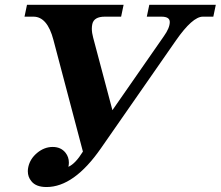

<svg xmlns="http://www.w3.org/2000/svg" viewBox="-20 -752 906 788"><path d="M170.9 15.6Q127 15.6 108.4 -8.8Q94.2 -25.9 94.2 -49.3Q94.2 -58.1 96.2 -66.9Q103.5 -100.6 132.8 -124.8Q162.1 -148.9 196.3 -148.9Q230 -148.9 249 -125Q262.7 -107.4 262.7 -84.5Q262.7 -76.2 260.7 -67.4Q289.6 -80.1 320.3 -129.9L199.2 -588.4Q174.3 -683.6 117.2 -683.6H80.6L90.8 -732.4H487.3L477.1 -683.6H410.2Q365.7 -683.6 358.9 -653.3Q356.9 -644 356.9 -634.3Q356.9 -617.2 362.3 -597.7L441.4 -299.8L651.9 -602.5Q676.8 -637.2 676.8 -661.6Q676.8 -683.6 642.6 -683.6H582.5L592.8 -732.4H865.7L855.5 -683.6H812.5Q770 -683.6 701.7 -585.4L394 -143.1Q283.7 15.6 170.9 15.6Z"/></svg>

Font: Munson
Style: Bold Italic
Weight: 700
Italic angle: -12°
Designer: Paul James MIller
Foundry: High-Logic / Made with FontCreator
Version: Version 2.10;May 5, 2019;FontCreator 11.5.0.2430 64-bit